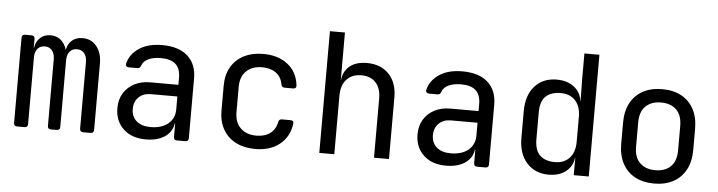

<svg xmlns="http://www.w3.org/2000/svg" viewBox="-46 -933 4292 1147"><g transform="rotate(5 2100.0 -360.0)"><path d="M80 0Q60 0 60 -20V-530Q60 -550 80 -550H118Q138 -550 138 -530V-477H158L139 -460Q139 -504 164.5 -532Q190 -560 232 -560Q280 -560 308 -524Q336 -488 336 -430L309 -482H351L328 -460Q329 -506 355 -533Q381 -560 424 -560Q477 -560 508.5 -520.5Q540 -481 540 -418V-20Q540 0 520 0H476Q456 0 456 -20V-419Q456 -452 440 -471.5Q424 -491 396 -491Q369 -491 353 -472Q337 -453 337 -420V-20Q337 0 317 0H283Q263 0 263 -20V-419Q263 -452 247 -471.5Q231 -491 204 -491Q176 -491 160 -472Q144 -453 144 -420V-20Q144 0 124 0Z M852 10Q767 10 717 -37.5Q667 -85 667 -162Q667 -213 690 -251Q713 -289 754 -310.5Q795 -332 848 -332H1018V-375Q1018 -429 989 -455.5Q960 -482 901 -482Q856 -482 826 -468Q796 -454 787 -428Q784 -419 779 -414.5Q774 -410 765 -410H715Q705 -410 699.5 -415.5Q694 -421 696 -431Q709 -487 762.5 -523.5Q816 -560 901 -560Q1001 -560 1054.5 -512Q1108 -464 1108 -378V-20Q1108 0 1088 0H1039Q1019 0 1019 -20V-100H1004L1018 -120Q1018 -80 998 -51Q978 -22 941 -6Q904 10 852 10ZM874 -66Q940 -66 979 -98Q1018 -130 1018 -185V-262H858Q814 -262 786.5 -235.5Q759 -209 759 -165Q759 -119 789.5 -92.5Q820 -66 874 -66Z M1508 10Q1442 10 1392.5 -15Q1343 -40 1315.5 -87.5Q1288 -135 1288 -200V-350Q1288 -416 1315.5 -463Q1343 -510 1392.5 -535Q1442 -560 1508 -560Q1597 -560 1654.5 -515Q1712 -470 1721 -391Q1724 -370 1702 -370H1652Q1634 -370 1631 -389Q1623 -433 1590.5 -456.5Q1558 -480 1508 -480Q1449 -480 1413.5 -446.5Q1378 -413 1378 -351V-200Q1378 -138 1413.5 -104Q1449 -70 1508 -70Q1558 -70 1590.5 -94Q1623 -118 1631 -161Q1634 -180 1652 -180H1702Q1724 -180 1722 -161Q1712 -82 1655 -36Q1598 10 1508 10Z M1892 0V-730H1982V-550V-445H2001L1982 -424Q1982 -489 2021 -524.5Q2060 -560 2129 -560Q2212 -560 2261 -509Q2310 -458 2310 -370V0H2220V-355Q2220 -417 2188.5 -450.5Q2157 -484 2103 -484Q2047 -484 2014.5 -449Q1982 -414 1982 -350V0Z M2652 10Q2567 10 2517 -37.5Q2467 -85 2467 -162Q2467 -213 2490 -251Q2513 -289 2554 -310.5Q2595 -332 2648 -332H2818V-375Q2818 -429 2789 -455.5Q2760 -482 2701 -482Q2656 -482 2626 -468Q2596 -454 2587 -428Q2584 -419 2579 -414.5Q2574 -410 2565 -410H2515Q2505 -410 2499.5 -415.5Q2494 -421 2496 -431Q2509 -487 2562.5 -523.5Q2616 -560 2701 -560Q2801 -560 2854.5 -512Q2908 -464 2908 -378V-20Q2908 0 2888 0H2839Q2819 0 2819 -20V-100H2804L2818 -120Q2818 -80 2798 -51Q2778 -22 2741 -6Q2704 10 2652 10ZM2674 -66Q2740 -66 2779 -98Q2818 -130 2818 -185V-262H2658Q2614 -262 2586.5 -235.5Q2559 -209 2559 -165Q2559 -119 2589.5 -92.5Q2620 -66 2674 -66Z M3268 10Q3186 10 3136.5 -45Q3087 -100 3087 -194V-355Q3087 -450 3136 -505Q3185 -560 3268 -560Q3336 -560 3378 -523Q3420 -486 3420 -424L3400 -445H3420L3418 -570V-730H3508V0H3418V-105H3400L3418 -126Q3418 -63 3377 -26.5Q3336 10 3268 10ZM3298 -68Q3354 -68 3386 -103Q3418 -138 3418 -200V-350Q3418 -412 3386 -447Q3354 -482 3298 -482Q3241 -482 3209 -452.5Q3177 -423 3177 -355V-195Q3177 -128 3209 -98Q3241 -68 3298 -68Z M3900 8Q3834 8 3785.5 -18Q3737 -44 3710.5 -93.5Q3684 -143 3684 -212V-338Q3684 -408 3710.5 -457Q3737 -506 3785.5 -532Q3834 -558 3900 -558Q3967 -558 4015 -532Q4063 -506 4089.5 -457Q4116 -408 4116 -338V-212Q4116 -143 4089.5 -93.5Q4063 -44 4014.5 -18Q3966 8 3900 8ZM3900 -72Q3959 -72 3992.5 -105Q4026 -138 4026 -202V-348Q4026 -412 3992.5 -445Q3959 -478 3900 -478Q3842 -478 3808 -445Q3774 -412 3774 -348V-202Q3774 -138 3808 -105Q3842 -72 3900 -72Z"/></g></svg>

Font: Pitagon Sans Mono
Style: Regular
Weight: 400
Monospace: yes
Designer: Travis Tran
Foundry: Pitagon
Version: Version 1.001;gftools[0.9.26]